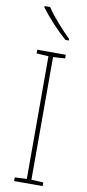

<svg xmlns="http://www.w3.org/2000/svg" viewBox="-104 -990 468 1028"><g transform="rotate(10 130.0 -475.5)"><path d="M208 0H53V-20L118 -23V-690L53 -694V-714H208V-694L143 -690V-23L208 -20ZM81 -951Q105 -915 142 -873Q179 -831 211 -800V-792H192Q156 -823 116.5 -866Q77 -909 51 -944V-951Z"/></g></svg>

Font: Noto Sans Tamil SemiCondensed Thin
Style: Regular
Weight: 100
Width: 4
Designer: Jelle Bosma - Monotype Design Team
Foundry: Monotype Imaging Inc.
Version: Version 2.004; ttfautohint (v1.8.4.7-5d5b)